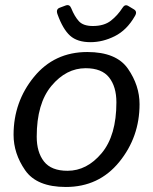

<svg xmlns="http://www.w3.org/2000/svg" viewBox="-20 -725 601 753"><path d="M205.6 -668.9Q198.2 -689 214.4 -694.8L237.8 -703.6Q252.9 -709 259.3 -692.9Q272.5 -660.2 289.6 -641.6Q306.6 -623 344.2 -623Q388.2 -623 414.8 -643.8Q441.4 -664.6 460.4 -694.3Q469.7 -709.5 482.9 -701.7L504.9 -688.5Q520 -679.7 508.8 -661.6Q477.5 -606.9 430.4 -583.3Q383.3 -559.6 335 -559.6Q283.2 -559.6 254.9 -585Q226.6 -610.4 205.6 -668.9ZM33.2 -196.3Q33.2 -325.2 113 -423.1Q192.9 -521 322.3 -521Q436.5 -521 481.9 -455.3Q527.3 -389.6 527.3 -316.4Q527.3 -187.5 447.5 -89.6Q367.7 8.3 238.3 8.3Q124 8.3 78.6 -57.4Q33.2 -123 33.2 -196.3ZM124 -189Q124 -127.9 152.6 -91.6Q181.2 -55.2 244.6 -55.2Q320.8 -55.2 378.7 -124.3Q436.5 -193.4 436.5 -323.7Q436.5 -384.8 408 -421.1Q379.4 -457.5 315.9 -457.5Q239.7 -457.5 181.9 -388.4Q124 -319.3 124 -189Z"/></svg>

Font: Istok Web
Style: Italic
Weight: 400
Italic angle: -13°
Designer: Andrey V. Panov
Foundry: Andrey V. Panov
Version: Version 1.0.2g